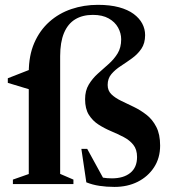

<svg xmlns="http://www.w3.org/2000/svg" viewBox="-20 -742 692 774"><path d="M96 -450Q96 -518 118.2 -569Q140.5 -620 179 -654.2Q217.5 -688.5 267.8 -705.5Q318 -722.5 374.5 -722.5Q423.5 -722.5 459.5 -712.8Q495.5 -703 518.8 -685.8Q542 -668.5 553.5 -646.8Q565 -625 565 -600.5Q565 -567.5 549.8 -545.2Q534.5 -523 512 -506.8Q489.5 -490.5 466.8 -475.8Q444 -461 429 -443.2Q414 -425.5 414 -399.5Q414 -376.5 429.2 -361.8Q444.5 -347 468.5 -335.5Q492.5 -324 519.5 -311Q546.5 -298 570.8 -279Q595 -260 610.2 -230.2Q625.5 -200.5 625.5 -155Q625.5 -105 601 -67.5Q576.5 -30 535.2 -9.2Q494 11.5 441.5 11.5Q409 11.5 381 7.2Q353 3 328 -7L308 -142H331.5L406 -6L351.5 -39.5Q375 -29 393.8 -26Q412.5 -23 431 -23Q478 -23 505.2 -45Q532.5 -67 532.5 -109Q532.5 -139.5 517.5 -158.2Q502.5 -177 478.5 -189.5Q454.5 -202 427.8 -213.2Q401 -224.5 377.2 -239.8Q353.5 -255 338.2 -279.2Q323 -303.5 323 -342Q323 -376.5 337.8 -401Q352.5 -425.5 374.2 -445Q396 -464.5 417.8 -483.8Q439.5 -503 454 -526.5Q468.5 -550 468.5 -583.5Q468.5 -608 456 -630.8Q443.5 -653.5 418 -667.8Q392.5 -682 354.5 -682Q312.5 -682 283 -664Q253.5 -646 238 -609Q222.5 -572 222.5 -515.5V-41L276 -18V0H32V-18L96 -40.5ZM106 -463.5 99 -381.5 11.5 -408V-426.5Z"/></svg>

Font: Newsreader 36pt SemiBold
Style: Regular
Weight: 600
Designer: Hugues Gentile
Foundry: Production Type
Version: Version 1.003